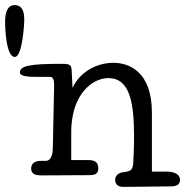

<svg xmlns="http://www.w3.org/2000/svg" viewBox="-84 -701 725 752"><path d="M511 -260C511 -422 420 -455 360 -455C294 -455 229 -419 200 -357L197 -419C196 -446 193 -451 158 -451C30 -451 -6 -443 -6 -417C-6 -401 33 -400 59 -400H111C124 -400 128 -389 128 -367C128 -351 124 -170 123 -125C123 -105 120 -71 95 -71H75C59 -71 38 -65 38 -41C38 -16 60 -14 81 -14C95 -14 252 -15 262 -15C288 -15 301 -19 301 -42C301 -68 284 -74 262 -74H195V-186C195 -226 203 -269 217 -300C239 -351 285 -395 341 -395C429 -395 441 -287 441 -163C441 -161 441 -118 438 -65C436 -33 428 -30 395 -26C383 -24 367 -15 367 3C367 25 383 31 400 31C411 31 572 29 584 29C604 29 621 24 621 4C621 -26 584 -29 565 -29H511ZM-27 -681C-64 -681 -64 -628 -64 -614C-64 -595 -61 -478 -26 -478C4 -478 11 -610 11 -620C11 -640 11 -681 -27 -681Z"/></svg>

Font: Life Savers
Style: Bold
Weight: 700
Designer: Pablo Impallari, Rodrigo Fuenzalida, Brenda Gallo
Foundry: Pablo Impallari, Rodrigo Fuenzalida, Brenda Gallo
Version: Version 3.000